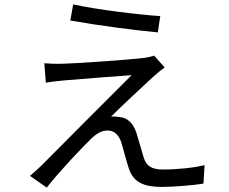

<svg xmlns="http://www.w3.org/2000/svg" viewBox="-20 -809 1040 871"><path d="M312 -789 299 -716C421 -694 596 -671 696 -662L707 -736C612 -742 421 -765 312 -789ZM727 -503 679 -557C670 -553 648 -548 631 -546C556 -537 323 -521 266 -520C234 -519 204 -520 181 -522L188 -434C210 -438 236 -441 269 -444C330 -449 498 -463 577 -468C478 -369 206 -97 166 -56C146 -37 128 -22 116 -11L192 42C248 -30 357 -145 395 -181C418 -203 441 -217 469 -217C496 -217 518 -199 530 -164C539 -135 554 -76 564 -46C585 20 635 39 715 39C769 39 861 31 903 24L908 -60C861 -48 785 -40 719 -40C668 -40 644 -56 632 -94C622 -127 608 -177 599 -206C585 -247 562 -274 523 -278C512 -280 494 -281 484 -280C521 -318 634 -423 672 -458C684 -469 708 -490 727 -503Z"/></svg>

Font: Source Han Sans TC
Style: Regular
Weight: 400
Designer: Ryoko NISHIZUKA 西塚涼子 (kana, bopomofo & ideographs); Paul D. Hunt (Latin, Greek & Cyrillic); Sandoll Communications 산돌커뮤니
Foundry: Adobe
Version: Version 2.002;hotconv 1.0.116;makeotfexe 2.5.65601